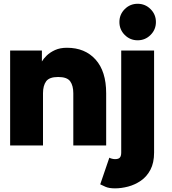

<svg xmlns="http://www.w3.org/2000/svg" viewBox="-20 -778 922 1027"><path d="M372.1 0V-279.3Q372.1 -319.8 355.5 -343Q338.9 -366.2 291 -366.2Q243.7 -366.2 226.8 -343Q210 -319.8 210 -279.3V0H34.2V-507.8H204.1V-449.2Q212.9 -464.4 230.2 -481.2Q247.6 -498 274.4 -510.3Q301.3 -522.5 337.9 -522.5Q434.6 -522.5 491.2 -459.5Q547.9 -396.5 547.9 -279.3V0ZM564.9 65.4Q569.8 68.8 579.1 71Q588.4 73.2 595.2 73.2Q614.3 73.2 621.3 64.7Q628.4 56.2 628.4 38.1V-507.8H804.2V38.1Q804.2 92.8 784.7 129.9Q765.1 167 733.4 188.7Q701.7 210.4 665.3 220Q628.9 229.5 595.2 229.5Q563 229.5 544.4 221.2Q525.9 212.9 516.1 208ZM618.7 -660.2Q618.7 -700.7 647.2 -729.2Q675.8 -757.8 716.3 -757.8Q756.8 -757.8 785.4 -729.2Q814 -700.7 814 -660.2Q814 -619.6 785.4 -591.1Q756.8 -562.5 716.3 -562.5Q675.8 -562.5 647.2 -591.1Q618.7 -619.6 618.7 -660.2Z"/></svg>

Font: Giphurs Black
Style: Regular
Weight: 900
Version: Version 0.920; ttfautohint (v1.8.4.7-5d5b)